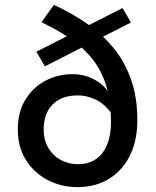

<svg xmlns="http://www.w3.org/2000/svg" viewBox="-20 -755 640 787"><path d="M297 12Q231 12 175.5 -17Q120 -46 86.5 -99Q53 -152 53 -225Q53 -295 83.5 -345.5Q114 -396 165 -423.5Q216 -451 278 -451Q327 -451 370.5 -427Q414 -403 437 -355L439 -288Q408 -330 372 -347Q336 -364 299 -364Q254 -364 223 -347Q192 -330 175.5 -299Q159 -268 159 -225Q159 -180 178.5 -148Q198 -116 229.5 -99Q261 -82 300 -82Q343 -82 373.5 -103Q404 -124 419.5 -163Q435 -202 435 -256Q435 -338 416.5 -400Q398 -462 362 -509Q326 -556 272.5 -593.5Q219 -631 150 -664L201 -735Q271 -703 332.5 -661Q394 -619 441.5 -563Q489 -507 516 -432.5Q543 -358 543 -262Q543 -181 513.5 -119.5Q484 -58 428.5 -23Q373 12 297 12ZM164 -483 129 -543 482 -722 517 -663Z"/></svg>

Font: Source Code Pro SemiBold
Style: Regular
Weight: 600
Monospace: yes
Designer: Paul D. Hunt, Teo Tuominen
Foundry: Adobe Systems Incorporated
Version: Version 1.018;hotconv 1.0.116;makeotfexe 2.5.65601